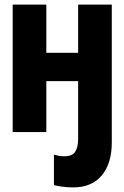

<svg xmlns="http://www.w3.org/2000/svg" viewBox="-20 -573 540 833"><path d="M298 240Q273 240 250.5 237Q228 234 214 230V98Q224 101 235 103Q246 105 259 105Q294 105 306.5 85Q319 65 319 30V-221H181V0H35V-553H181V-344H319V-553H465V45Q465 136 421.5 188Q378 240 298 240Z"/></svg>

Font: Noto Sans Mono ExtraCondensed Black
Style: Regular
Weight: 900
Width: 2
Designer: Monotype Design Team
Foundry: Monotype Imaging Inc.
Version: Version 2.014